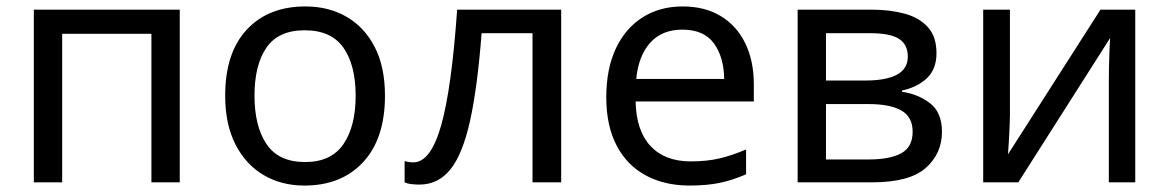

<svg xmlns="http://www.w3.org/2000/svg" viewBox="-20 -566 3630 596"><path d="M538 -536V0H450V-461H173V0H85V-536Z M1175 -269Q1175 -136 1107.5 -63Q1040 10 925 10Q854 10 798.5 -22.5Q743 -55 711 -117.5Q679 -180 679 -269Q679 -402 746 -474Q813 -546 928 -546Q1001 -546 1056.5 -513.5Q1112 -481 1143.5 -419.5Q1175 -358 1175 -269ZM770 -269Q770 -174 807.5 -118.5Q845 -63 927 -63Q1008 -63 1046 -118.5Q1084 -174 1084 -269Q1084 -364 1046 -418Q1008 -472 926 -472Q844 -472 807 -418Q770 -364 770 -269Z M1722 0H1633V-463H1475Q1462 -294 1439 -190.5Q1416 -87 1378 -40Q1340 7 1282 7Q1269 7 1256.5 5.5Q1244 4 1236 0V-66Q1242 -64 1249 -63Q1256 -62 1263 -62Q1317 -62 1349.5 -177Q1382 -292 1399 -536H1722Z M2099 -546Q2168 -546 2217.5 -516Q2267 -486 2293.5 -431.5Q2320 -377 2320 -304V-251H1953Q1955 -160 1999.5 -112.5Q2044 -65 2124 -65Q2175 -65 2214.5 -74.5Q2254 -84 2296 -102V-25Q2255 -7 2215 1.5Q2175 10 2120 10Q2044 10 1985.5 -21Q1927 -52 1894.5 -113.5Q1862 -175 1862 -264Q1862 -352 1891.5 -415Q1921 -478 1974.5 -512Q2028 -546 2099 -546ZM2098 -474Q2035 -474 1998.5 -433.5Q1962 -393 1955 -321H2228Q2227 -389 2196 -431.5Q2165 -474 2098 -474Z M2887 -401Q2887 -351 2857 -323Q2827 -295 2780 -285V-281Q2830 -274 2867 -245.5Q2904 -217 2904 -157Q2904 -89 2853.5 -44.5Q2803 0 2687 0H2456V-536H2686Q2743 -536 2788.5 -523.5Q2834 -511 2860.5 -481.5Q2887 -452 2887 -401ZM2798 -390Q2798 -428 2770.5 -445.5Q2743 -463 2681 -463H2544V-316H2665Q2798 -316 2798 -390ZM2813 -157Q2813 -203 2778 -223Q2743 -243 2675 -243H2544V-71H2677Q2743 -71 2778 -90.5Q2813 -110 2813 -157Z M3115 -209Q3115 -197 3114 -173Q3113 -149 3111.5 -125Q3110 -101 3109 -87L3396 -536H3504V0H3422V-316Q3422 -332 3422.5 -358Q3423 -384 3424 -409.5Q3425 -435 3426 -448L3141 0H3032V-536H3115Z"/></svg>

Font: Noto Sans
Style: Regular
Weight: 400
Designer: Monotype Design Team
Foundry: Monotype Imaging Inc.
Version: Version 2.007